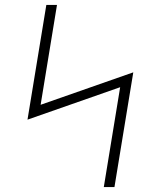

<svg xmlns="http://www.w3.org/2000/svg" viewBox="-20 -755 640 775"><path d="M399 0 465 -403 91 -272 167 -735H210L144 -332L518 -463L442 0Z"/></svg>

Font: Iosevka Etoile Extralight
Style: Italic
Weight: 200
Italic angle: -9°
Designer: Belleve Invis
Foundry: Belleve Invis
Version: Version 22.1.2; ttfautohint (v1.8.4)